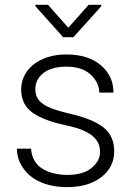

<svg xmlns="http://www.w3.org/2000/svg" viewBox="-20 -763 547 793"><path d="M393.1 -134.8C393.1 -109.9 381.3 -88.4 358.4 -69.3C335.4 -50.3 301.3 -40.5 256.8 -40.5C234.9 -40.5 212.4 -43.9 190.4 -50.3C145.5 -63.5 111.8 -93.8 108.4 -148.9H49.8C49.8 -121.6 57.6 -95.7 73.7 -71.8C105 -22.9 167.5 9.8 256.8 9.8C315.9 9.8 363.3 -3.9 398.9 -31.7C434.1 -59.1 451.7 -94.7 451.7 -138.2C451.7 -180.2 437 -212.9 407.2 -236.8C377.4 -260.3 330.6 -279.3 266.6 -293.9C227.1 -303.2 197.3 -312.5 177.2 -322.3C136.7 -341.8 126 -365.2 126 -396C126 -439.9 162.6 -487.8 253.4 -487.8C297.4 -487.8 331.1 -476.6 355 -454.6C378.4 -432.1 390.1 -407.2 390.1 -380.4H448.7C448.7 -425.8 431.6 -463.4 397 -493.2C362.3 -522.9 314.5 -538.1 253.4 -538.1C139.2 -538.1 67.4 -473.1 67.4 -394.5C67.4 -351.1 83.5 -318.8 115.7 -296.9C147.5 -274.9 192.9 -257.8 252 -245.6C369.6 -221.2 393.1 -178.7 393.1 -134.8ZM126 -743.2V-737.8L240.7 -609.4H283.2L398.4 -737.3V-743.2H346.2L262.2 -648.4L178.2 -743.2Z"/></svg>

Font: Vazirmatn ExtraLight
Style: Regular
Weight: 200
Designer: Saber Rastikerdar
Foundry: Saber Rastikerdar
Version: Version 33.003